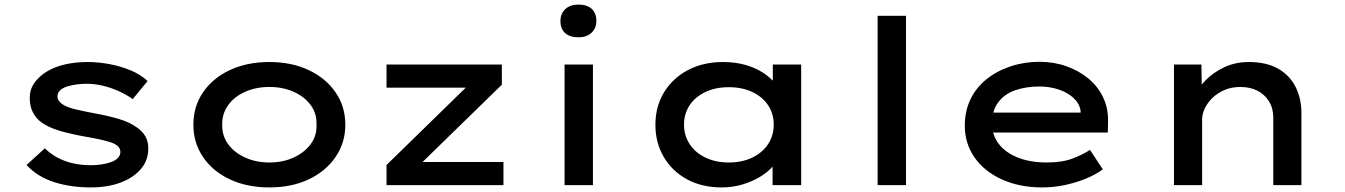

<svg xmlns="http://www.w3.org/2000/svg" viewBox="-20 -809 5879 839"><path d="M377 10Q288 10 215.5 -13.5Q143 -37 96 -88L176 -161Q212 -125 263 -106Q314 -87 376 -87Q398 -87 420 -90Q442 -93 462 -99.5Q482 -106 494 -117.5Q506 -129 506 -145Q506 -173 464 -187Q443 -194 412.5 -200.5Q382 -207 347 -213Q286 -224 239 -238Q192 -252 160 -275Q136 -293 123 -319.5Q110 -346 110 -381Q110 -418 130 -446.5Q150 -475 184 -496Q218 -517 264 -527.5Q310 -538 363 -538Q409 -538 457.5 -529Q506 -520 550 -502Q594 -484 625 -455L560 -376Q535 -394 501.5 -409.5Q468 -425 431 -434Q394 -443 359 -443Q337 -443 314.5 -440Q292 -437 273 -431Q254 -425 242.5 -414Q231 -403 231 -387Q231 -377 237.5 -368Q244 -359 255 -352Q274 -340 309 -331.5Q344 -323 387 -315Q448 -304 496.5 -290Q545 -276 577 -253Q602 -236 615 -213.5Q628 -191 628 -160Q628 -107 594.5 -69Q561 -31 505 -10.5Q449 10 377 10Z M1157 10Q1060 10 985 -25Q910 -60 867.5 -122.5Q825 -185 825 -264Q825 -344 867.5 -406Q910 -468 985 -503Q1060 -538 1157 -538Q1254 -538 1328.5 -503Q1403 -468 1446 -406Q1489 -344 1489 -264Q1489 -185 1446 -122.5Q1403 -60 1328.5 -25Q1254 10 1157 10ZM1157 -99Q1216 -99 1263 -120.5Q1310 -142 1337.5 -179Q1365 -216 1363 -264Q1365 -313 1337.5 -350Q1310 -387 1263 -408Q1216 -429 1157 -429Q1099 -429 1051.5 -408Q1004 -387 977 -349.5Q950 -312 951 -264Q950 -216 977 -179Q1004 -142 1051.5 -120.5Q1099 -99 1157 -99Z M1669 0V-88L2040 -450L2052 -426H1669V-527H2173V-439L1809 -84L1794 -101H2180V0Z M2447 0V-527H2571V0ZM2508 -646Q2470 -646 2449.5 -664.5Q2429 -683 2429 -717Q2429 -749 2450 -769Q2471 -789 2508 -789Q2545 -789 2565.5 -770.5Q2586 -752 2586 -717Q2586 -686 2565 -666Q2544 -646 2508 -646Z M3134 10Q3047 10 2982 -25.5Q2917 -61 2880.5 -123Q2844 -185 2844 -264Q2844 -344 2882 -406Q2920 -468 2986.5 -503Q3053 -538 3140 -538Q3192 -538 3236.5 -525.5Q3281 -513 3314 -491.5Q3347 -470 3367 -445Q3387 -420 3389 -395H3357V-527H3481V0H3356V-140L3382 -135Q3380 -110 3359 -84.5Q3338 -59 3304 -38Q3270 -17 3226.5 -3.5Q3183 10 3134 10ZM3165 -99Q3223 -99 3267.5 -120.5Q3312 -142 3336.5 -179.5Q3361 -217 3361 -264Q3361 -312 3336.5 -349Q3312 -386 3267.5 -407Q3223 -428 3165 -428Q3107 -428 3062.5 -407Q3018 -386 2993.5 -349Q2969 -312 2969 -264Q2969 -217 2993.5 -179.5Q3018 -142 3062.5 -120.5Q3107 -99 3165 -99Z M3815 0V-740H3939V0Z M4534 10Q4435 10 4358 -25Q4281 -60 4238.5 -121Q4196 -182 4196 -259Q4196 -324 4221 -375.5Q4246 -427 4291 -463Q4336 -499 4396 -519Q4456 -539 4522 -539Q4585 -539 4640 -519.5Q4695 -500 4736.5 -465.5Q4778 -431 4800.5 -383.5Q4823 -336 4822 -279L4821 -230H4293L4270 -317H4718L4702 -303V-325Q4697 -357 4671 -381Q4645 -405 4606 -418Q4567 -431 4522 -431Q4463 -431 4416 -414.5Q4369 -398 4342 -362Q4315 -326 4315 -268Q4315 -218 4345 -179.5Q4375 -141 4429 -120Q4483 -99 4554 -99Q4622 -99 4667.5 -116.5Q4713 -134 4743 -154L4799 -69Q4768 -46 4725.5 -28.5Q4683 -11 4634 -0.5Q4585 10 4534 10Z M5110 0V-527H5230L5232 -390L5196 -383Q5214 -423 5247.5 -457.5Q5281 -492 5329.5 -515Q5378 -538 5437 -538Q5513 -538 5564 -509.5Q5615 -481 5641 -430Q5667 -379 5667 -314V0H5544V-295Q5544 -336 5525 -366.5Q5506 -397 5474 -413Q5442 -429 5400 -429Q5362 -429 5331.5 -416Q5301 -403 5279 -382Q5257 -361 5245 -336Q5233 -311 5233 -287V0H5172Q5144 0 5128.5 0Q5113 0 5110 0Z"/></svg>

Font: Lexend Peta Medium
Style: Regular
Weight: 500
Designer: Bonnie Shaver-Troup, Thomas Jockin
Foundry: Lexend
Version: Version 1.007